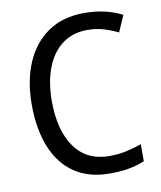

<svg xmlns="http://www.w3.org/2000/svg" viewBox="-83 -791 729 867"><g transform="rotate(-10 282.0 -357.0)"><path d="M362 -646Q294 -646 246 -609.5Q198 -573 173.5 -507.5Q149 -442 149 -357Q149 -223 204 -145.5Q259 -68 364 -68Q404 -68 440.5 -76Q477 -84 511 -96V-18Q477 -4 439.5 3Q402 10 352 10Q255 10 189.5 -34.5Q124 -79 90.5 -161.5Q57 -244 57 -358Q57 -464 91.5 -546.5Q126 -629 194 -676.5Q262 -724 362 -724Q460 -724 535 -685L502 -610Q472 -625 437.5 -635.5Q403 -646 362 -646Z"/></g></svg>

Font: Noto Sans SemiCondensed
Style: Regular
Weight: 400
Width: 4
Designer: Monotype Design Team
Foundry: Monotype Imaging Inc.
Version: Version 2.013; ttfautohint (v1.8.4.7-5d5b)